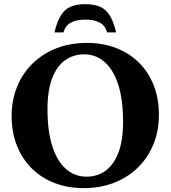

<svg xmlns="http://www.w3.org/2000/svg" viewBox="-20 -908 835 940"><path d="M405.5 -698Q483.5 -698 548.2 -673Q613 -648 660 -601.5Q707 -555 732.5 -490.2Q758 -425.5 758 -346.5Q758 -267 731 -201Q704 -135 654.5 -87Q605 -39 537.8 -13Q470.5 13 390 13Q311.5 13 247 -12Q182.5 -37 135.5 -83.5Q88.5 -130 62.8 -195Q37 -260 37 -339Q37 -418.5 64 -484.2Q91 -550 140.5 -598Q190 -646 257.2 -672Q324.5 -698 405.5 -698ZM403.5 -43Q456 -43 496.2 -71.8Q536.5 -100.5 559.5 -160Q582.5 -219.5 582.5 -311.5Q582.5 -420.5 558.8 -493.8Q535 -567 492 -604.5Q449 -642 392 -642Q339.5 -642 299 -613.2Q258.5 -584.5 235.5 -525Q212.5 -465.5 212.5 -373.5Q212.5 -265 236.2 -191.5Q260 -118 303.2 -80.5Q346.5 -43 403.5 -43ZM397.5 -812Q354 -812 327.2 -797.5Q300.5 -783 290.5 -749.5H246.5Q259.5 -802.5 278 -832.5Q296.5 -862.5 325.2 -875Q354 -887.5 397.5 -887.5Q441 -887.5 469.8 -875Q498.5 -862.5 517.2 -832.5Q536 -802.5 548.5 -749.5H504.5Q495 -783 468.2 -797.5Q441.5 -812 397.5 -812Z"/></svg>

Font: Newsreader 36pt
Style: Bold
Weight: 700
Designer: Hugues Gentile
Foundry: Production Type
Version: Version 1.003